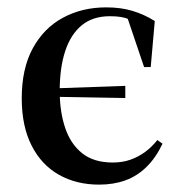

<svg xmlns="http://www.w3.org/2000/svg" viewBox="-20 -488 485 521"><path d="M249 13Q187 13 139.5 -14Q92 -41 65.5 -93.5Q39 -146 39 -221Q39 -302 69 -357Q99 -412 151 -440Q203 -468 268 -468Q308 -468 339.5 -458.5Q371 -449 400 -431L389 -306H371L324 -445L361 -419Q345 -428 328.5 -436Q312 -444 278 -444Q232 -444 202 -419.5Q172 -395 157 -349.5Q142 -304 142 -241Q142 -186 156.5 -142Q171 -98 202.5 -72.5Q234 -47 286 -47Q312 -47 333.5 -54.5Q355 -62 373.5 -75.5Q392 -89 407 -108L421 -98Q403 -60 377.5 -35Q352 -10 320 1.5Q288 13 249 13ZM92 -226V-247L320 -255V-222Z"/></svg>

Font: Source Serif 4 60pt SemiBold
Style: Regular
Weight: 600
Version: Version 4.004;hotconv 1.0.116;makeotfexe 2.5.65601